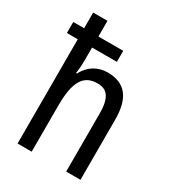

<svg xmlns="http://www.w3.org/2000/svg" viewBox="-183 -863 872 965"><g transform="rotate(30 252.5 -380.0)"><path d="M154 -760H71V-669H8V-605H71V0H153V-268C153 -403 186 -463 269 -463C328 -463 353 -424 353 -336V0H436V-349C436 -474 388 -536 285 -536C229 -536 179 -506 154 -454H148C152 -477 154 -502 154 -525V-605H298V-669H154Z"/></g></svg>

Font: Noto Sans Gurmukhi UI Condensed
Style: Regular
Weight: 400
Width: 3
Designer: Jelle Bosma - Monotype Design Team
Foundry: Monotype Imaging Inc.
Version: Version 2.004